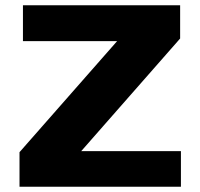

<svg xmlns="http://www.w3.org/2000/svg" viewBox="-20 -708 758 728"><path d="M54 0V-131L424 -552H67V-688H663V-562L288 -135H666V0Z"/></svg>

Font: Saira Expanded
Style: Bold
Weight: 700
Width: 7
Designer: Hector Gatti with collaboration of the Omnibus-Type team
Foundry: Omnibus-Type
Version: Version 1.100; ttfautohint (v1.8.3)